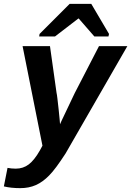

<svg xmlns="http://www.w3.org/2000/svg" viewBox="-62 -767 680 995"><path d="M43 208Q-5 208 -42 199L-23 103Q-13 105 -2 106Q9 107 20 107Q58 107 87 85Q116 63 145 12L158 -12L55 -528H197L231 -286Q233 -278 235.5 -256.5Q238 -235 242 -199Q245 -167 247 -149Q249 -131 249 -125V-123L257 -141L325 -284L451 -528H598L278 28Q225 110 193 142Q160 176 124 192Q88 208 43 208ZM503 -591 500 -578H427L346 -671H344L223 -578H141L143 -591L299 -747H411Z"/></svg>

Font: Libra Sans Modern
Style: Bold Italic
Weight: 700
Italic angle: -12°
Foundry: Stefan Peev, Context Ltd
Version: Version 1.000